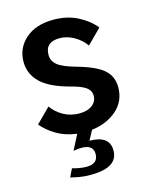

<svg xmlns="http://www.w3.org/2000/svg" viewBox="-112 -595 710 888"><g transform="rotate(-15 243.5 -151.0)"><path d="M135 166Q151 171 169.5 174Q188 177 202 177Q258 177 258 130Q258 86 202 86Q192 86 183 87Q174 88 163 90L200 18Q145 11 103.5 -13.5Q62 -38 36 -70L104 -138Q125 -108 159 -89Q193 -70 234 -70Q274 -70 296.5 -87.5Q319 -105 319 -132Q319 -158 296.5 -173.5Q274 -189 226 -201Q129 -227 87.5 -268.5Q46 -310 46 -367Q46 -433 95.5 -476.5Q145 -520 229 -520Q295 -520 345.5 -494Q396 -468 426 -430L358 -362Q337 -392 303.5 -411Q270 -430 235 -430Q166 -430 166 -368Q166 -338 191 -318.5Q216 -299 278 -282Q369 -256 404 -224Q439 -192 439 -141Q439 -75 391.5 -33Q344 9 271 18L246 64Q342 64 342 136Q342 218 212 218Q181 218 158.5 214Q136 210 116 205Z"/></g></svg>

Font: Moderustic Med
Style: Regular
Weight: 500
Designer: Tural Alisoy
Foundry: TAFT Foundry
Version: Version 2.110